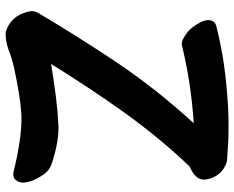

<svg xmlns="http://www.w3.org/2000/svg" viewBox="-96 -750 840 689"><g transform="rotate(90 324.5 -406.0)"><path d="M28.3 -67.4C35.2 -49.8 44.9 -36.1 58.6 -25.4C69.3 -16.6 80.1 -10.7 90.8 -7.8C93.8 -6.8 95.7 -5.9 98.6 -5.9H103.5C123 -5.9 141.6 -9.8 160.2 -16.6C179.7 -24.4 199.2 -30.3 219.7 -35.2C293 -50.8 347.7 -59.6 383.8 -61.5C390.6 -62.5 398.4 -62.5 406.2 -62.5C458 -62.5 521.5 -52.7 596.7 -34.2C599.6 -33.2 603.5 -33.2 606.4 -33.2C617.2 -33.2 625 -38.1 629.9 -46.9C632.8 -49.8 633.8 -54.7 634.8 -59.6C635.7 -62.5 635.7 -66.4 635.7 -69.3C635.7 -74.2 634.8 -79.1 633.8 -84C630.9 -98.6 624 -115.2 613.3 -131.8C602.5 -150.4 588.9 -163.1 571.3 -169.9C522.5 -186.5 478.5 -195.3 439.5 -195.3C432.6 -195.3 426.8 -195.3 419.9 -194.3C370.1 -192.4 299.8 -183.6 210 -168.9C266.6 -259.8 324.2 -347.7 383.8 -430.7C443.4 -513.7 507.8 -592.8 578.1 -666C609.4 -679.7 625 -696.3 625 -716.8V-721.7C622.1 -744.1 613.3 -762.7 598.6 -777.3C591.8 -784.2 585 -789.1 576.2 -793C568.4 -797.9 559.6 -799.8 549.8 -800.8L530.3 -801.8C497.1 -804.7 463.9 -805.7 431.6 -805.7C390.6 -805.7 349.6 -803.7 309.6 -799.8C229.5 -793.9 151.4 -781.2 74.2 -761.7C68.4 -759.8 63.5 -757.8 60.5 -754.9C57.6 -751 54.7 -746.1 53.7 -741.2C52.7 -738.3 52.7 -736.3 52.7 -734.4C52.7 -723.6 55.7 -712.9 62.5 -701.2C71.3 -684.6 82 -670.9 94.7 -659.2C103.5 -652.3 112.3 -646.5 122.1 -641.6C127 -638.7 132.8 -637.7 137.7 -637.7C141.6 -637.7 145.5 -638.7 148.4 -639.6C193.4 -650.4 238.3 -659.2 284.2 -666C330.1 -672.9 376 -677.7 422.9 -680.7C342.8 -593.8 269.5 -501 203.1 -402.3C142.6 -311.5 84 -218.8 28.3 -125C21.5 -113.3 20.5 -106.4 20.5 -101.6V-98.6C21.5 -87.9 24.4 -78.1 28.3 -67.4Z"/></g></svg>

Font: ChillSide Comic
Style: Regular
Weight: 400
Designer: Koroletov, Abay Emes
Version: Version 1.000